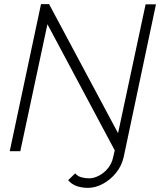

<svg xmlns="http://www.w3.org/2000/svg" viewBox="-20 -730 779 927"><path d="M405 177Q375 177 350.5 168.5Q326 160 309 140L343 107Q355 121 373 126Q391 131 410 131Q433 131 458 118Q483 105 501.5 82Q520 59 526 30L534 -4L209 -613L78 0H27L178 -710H217L550 -87L683 -709H733L577 29Q567 72 539.5 105.5Q512 139 476 158Q440 177 405 177Z"/></svg>

Font: Raleway Light
Style: Italic
Weight: 300
Italic angle: -12°
Designer: Matt McInerney, Pablo Impallari, Rodrigo Fuenzalida
Foundry: Matt McInerney, Pablo Impallari, Rodrigo Fuenzalida
Version: Version 4.026